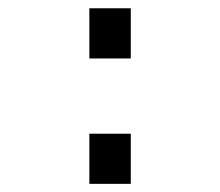

<svg xmlns="http://www.w3.org/2000/svg" viewBox="-20 -451 540 471"><path d="M199.2 -430.7H300.8V-307.6H199.2ZM199.2 -123H300.8V0H199.2Z"/></svg>

Font: BabelStone Mayan Numerals
Style: Regular
Weight: 400
Designer: Andrew West
Foundry: BabelStone
Version: Version 11.000 June 09, 2018